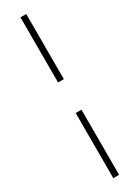

<svg xmlns="http://www.w3.org/2000/svg" viewBox="-262 -785 751 1034"><g transform="rotate(-30 113.5 -268.0)"><path d="M131.5 -362.5H95.5V-767.5H131.5ZM95.5 232.5V-172.5H131.5V232.5Z"/></g></svg>

Font: Newsreader Display
Style: Regular
Weight: 400
Designer: Hugues Gentile
Foundry: Production Type
Version: Version 1.001